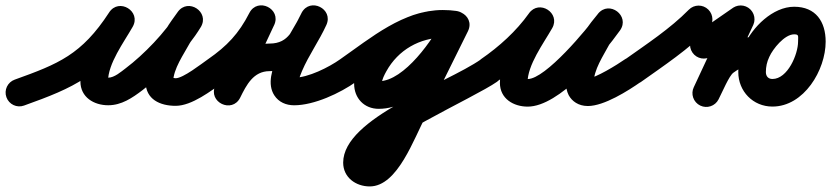

<svg xmlns="http://www.w3.org/2000/svg" viewBox="-64 -335 3043 703"><path d="M24 51.5C208.5 -14.6 305.1 -57.4 420.3 -234.5C438.1 -261.8 424.7 -289.2 402.7 -302.5C380.7 -315.9 350.3 -315.4 334.1 -287C291.5 -212.1 230.4 -125.1 230.4 -36.7C230.4 21.2 280 50.4 332.2 50.4C381.1 50.4 420.2 23.5 457.5 -4.7C533.9 -62.5 621.9 -154.2 671.2 -235.9C688 -263.7 676.3 -290.7 655.7 -304.2C635.1 -317.7 605.6 -317.7 586.8 -291.2C571.9 -270.2 555.9 -249.4 543.2 -227.1C543.2 -227.1 543 -226.8 542.9 -226.5C542.7 -226.3 542.6 -226 542.6 -226C511.1 -167.8 469.1 -103.3 469.1 -35.4C469.1 29.1 522.5 52.5 579 52.5C638.8 52.5 708.8 -2.6 756 -35.6C778.8 -51.6 784.4 -83.1 768.4 -106C752.4 -128.8 720.9 -134.4 698 -118.4C673.5 -101.2 606.5 -48.5 579 -48.5C570 -48.5 554.7 -55.3 563.1 -47.4C565.7 -45 567.7 -42.1 569 -38.9C569.1 -38.7 570.1 -33.8 570.1 -35.4C570.1 -82.3 609.1 -136.7 631.4 -178C631.4 -178 631.3 -177.7 631.1 -177.5C631 -177.2 630.8 -176.9 630.8 -176.9C642 -196.4 656.2 -214.5 669.2 -232.8C687.9 -259.2 675.2 -286.9 653.6 -301.1C632 -315.2 601.5 -315.8 584.8 -288.1C542 -217.2 462.7 -135.3 396.5 -85.3C379.6 -72.5 354.8 -50.6 332.2 -50.6C316.6 -50.6 322.5 -55.1 328.5 -45.5C330.1 -42.8 331.4 -33.6 331.4 -36.7C331.4 -102.6 389.3 -179.7 421.9 -237C438 -265.4 425.4 -292.2 404.3 -305.1C383.1 -318 353.5 -316.9 335.7 -289.6C234.8 -134.6 149.9 -100.9 -10 -43.5C-36.3 -34.1 -50 -5.2 -40.5 21C-31.1 47.3 -2.2 61 24 51.5Z M755.8 -35.5C838.4 -92.9 892.7 -151.1 939 -241.5C954 -270.9 938.4 -297 915.4 -308.2C892.5 -319.5 862.3 -315.8 848.3 -285.9C807 -197.7 765.7 -109.6 724.5 -21.4C710.4 8.7 725.7 34.6 748.3 45.5C770.9 56.4 800.7 52.2 815.5 22.4C838.3 -23.8 863.9 -74.5 923 -74.5C1042.3 -74.5 1079.1 -146.2 1129.5 -240.7C1144.9 -269.4 1129 -295.4 1105.9 -306.8C1082.8 -318.2 1052.5 -315 1039 -285.4C1003 -206.1 888.6 -66.5 940.2 13.8C956.6 39.3 983.6 50.5 1013 50.5C1086 50.5 1181.1 6.3 1240.3 -35.9C1263 -52.1 1268.3 -83.6 1252.1 -106.3C1235.9 -129 1204.4 -134.3 1181.7 -118.1C1140.3 -88.6 1064.1 -50.5 1013 -50.5C1010.2 -50.5 1019.4 -46.9 1020.7 -45.7C1027 -40.1 1025.1 -37.4 1028.9 -32.1C1030.1 -30.5 1029.1 -36.1 1029.5 -38.1C1031.8 -50.7 1036.7 -63 1041.7 -74.7C1066.8 -133.5 1104.7 -185.6 1131 -243.6C1144.5 -273.3 1129.5 -298.8 1107.3 -309.7C1085.2 -320.7 1055.8 -317 1040.5 -288.3C1009.3 -229.9 995.7 -175.5 923 -175.5C820.5 -175.5 766.2 -105.7 724.9 -22.4C710.2 7.4 725.9 33.5 748.8 44.5C771.7 55.5 801.8 51.6 815.9 21.4C857.2 -66.8 898.5 -154.9 939.7 -243.1C953.8 -273 938.6 -298.8 916.2 -309.8C893.8 -320.8 864.1 -316.9 849 -287.5C810.2 -211.6 767.3 -166.6 698.2 -118.5C675.3 -102.5 669.6 -71.1 685.5 -48.2C701.5 -25.3 732.9 -19.6 755.8 -35.5Z M1169.6 -48.1C1185.5 -25.2 1217 -19.6 1239.9 -35.6C1332.6 -100.2 1440 -197.3 1557.3 -197.3C1569.4 -197.3 1580.9 -196.4 1592.8 -194.9C1625.9 -190.8 1645.7 -213.4 1649.1 -238.3C1652.4 -263.2 1639.2 -290.3 1606.2 -295C1591.1 -297.1 1576.4 -298.2 1561.2 -298.2C1435.9 -298.2 1322.8 -232.7 1262.3 -123C1246.8 -95 1232.6 -61 1232.6 -28.4C1232.6 24.3 1269.3 63.5 1322.7 63.5C1466 63.5 1594.2 -107.7 1649.4 -220.9C1664.1 -251.1 1648.9 -277.2 1626.2 -288.3C1603.6 -299.4 1573.6 -295.5 1558.7 -265.4C1507.8 -162.4 1456.8 -59.4 1405.8 43.5C1405.8 43.6 1406 43.1 1406.2 42.7C1406.4 42.3 1406.6 41.9 1406.6 41.9C1382.8 85.6 1306.4 246.6 1289.8 246.6C1280.6 246.6 1286.3 243.4 1291.4 253.1C1292.6 255.3 1293.5 262.9 1293.5 260.4C1293.5 190.7 1672.3 23.1 1756 -35.7C1778.8 -51.7 1784.4 -83.2 1768.3 -106C1752.3 -128.8 1720.8 -134.4 1698 -118.3C1567.3 -26.6 1192.5 96.3 1192.5 260.4C1192.5 314.9 1239.1 347.6 1289.8 347.6C1392.6 347.6 1451.6 170.5 1495.4 90.1C1495.4 90.1 1495.6 89.7 1495.8 89.3C1496 88.9 1496.2 88.5 1496.2 88.5C1547.3 -14.5 1598.3 -117.6 1649.3 -220.6C1664.1 -250.7 1648.8 -276.9 1626.1 -288.1C1603.4 -299.2 1573.3 -295.3 1558.6 -265.1C1524.1 -194.3 1416.5 -37.5 1322.7 -37.5C1320.8 -37.5 1324.1 -36.9 1324.8 -36.5C1329.3 -34.4 1333.6 -25.3 1333.6 -28.4C1333.6 -42.5 1344.1 -62.3 1350.7 -74.2C1393.7 -151.9 1472.6 -197.2 1561.2 -197.2C1571.6 -197.2 1581.6 -196.5 1591.8 -195C1624.8 -190.3 1644.7 -213.3 1648.1 -238.4C1651.5 -263.6 1638.3 -291 1605.2 -295.1C1589.2 -297.1 1573.5 -298.3 1557.3 -298.3C1413.3 -298.3 1294.7 -196.9 1182.1 -118.4C1159.2 -102.5 1153.6 -71 1169.6 -48.1Z M1684.4 -48.4C1700.2 -25.4 1731.6 -19.6 1754.6 -35.4C1830.4 -87.5 1901.6 -152.5 1955.1 -227.7C1973.7 -253.8 1960.3 -281.2 1938.4 -295.2C1916.5 -309.2 1885.9 -309.8 1870.1 -282C1827.5 -207.1 1766.4 -120.1 1766.4 -31.7C1766.4 26.2 1816 55.4 1868.2 55.4C1983.6 55.4 2143.7 -135.9 2206.2 -223.7C2225.1 -250.4 2215.2 -278.4 2195.4 -293.3C2175.5 -308.2 2145.9 -310.1 2125.5 -284.4C2109.5 -264.4 2091.9 -244.4 2079.2 -222.1C2079.2 -222.1 2079 -221.7 2078.8 -221.4C2078.6 -221.1 2078.5 -220.8 2078.5 -220.8C2046.9 -161.6 2008.5 -99.5 2008.5 -30.3C2008.5 -15.4 2011.2 -0.4 2018 13C2018 13 2018.2 13.4 2018.4 13.7C2018.6 14.1 2018.8 14.5 2018.8 14.5C2030.3 35.1 2053.4 53.2 2088.4 53.2C2148.1 53.2 2235.8 -2.6 2283 -35.6C2305.8 -51.6 2311.4 -83.1 2295.4 -106C2279.4 -128.8 2247.9 -134.4 2225 -118.4C2195.9 -98 2114.4 -47.8 2088.4 -47.8C2083.4 -47.8 2092.2 -46.1 2094.1 -45.1C2100.9 -41.5 2115.3 -19.9 2107.2 -34.5C2107.2 -34.5 2107.4 -34.1 2107.6 -33.7C2107.8 -33.4 2108 -33 2108 -33C2107.7 -33.6 2108.6 -31.8 2108.8 -31.2C2110.3 -27.4 2109.5 -29.6 2109.5 -30.3C2109.5 -79.5 2144.8 -130.5 2167.5 -173.2C2167.6 -173.2 2167.4 -172.9 2167.2 -172.6C2167 -172.3 2166.8 -171.9 2166.8 -171.9C2176.9 -189.6 2191.8 -205.6 2204.5 -221.6C2224.9 -247.2 2214.2 -275.7 2193.7 -291.1C2173.2 -306.6 2142.8 -309 2123.8 -282.3C2086.5 -229.7 1933.5 -45.6 1868.2 -45.6C1852.6 -45.6 1858.5 -50.1 1864.5 -40.5C1866.1 -37.8 1867.4 -28.6 1867.4 -31.7C1867.4 -97.6 1925.3 -174.7 1957.9 -232C1973.7 -259.8 1961.7 -286.4 1941.1 -299.5C1920.6 -312.6 1891.4 -312.3 1872.9 -286.3C1826.2 -220.7 1763.5 -164.1 1697.4 -118.6C1674.4 -102.8 1668.6 -71.4 1684.4 -48.4Z M2211.8 -46.4C2228 -23.7 2259.5 -18.3 2282.3 -34.5C2366.9 -94.6 2457 -154.4 2530 -228.6C2549.6 -248.5 2549.3 -280.4 2529.4 -300C2509.5 -319.6 2477.6 -319.3 2458 -299.4C2389.3 -229.6 2303.4 -173.5 2223.7 -116.8C2201 -100.7 2195.7 -69.1 2211.8 -46.4Z M2471.5 -142.3C2487.4 -119.3 2518.8 -113.6 2541.7 -129.5C2586.7 -160.6 2631.7 -191.8 2676.7 -223C2699.7 -238.8 2705.4 -270.3 2689.5 -293.2C2673.6 -316.2 2642.2 -321.9 2619.3 -306C2574.3 -274.8 2529.3 -243.7 2484.3 -212.5C2461.3 -196.6 2455.6 -165.2 2471.5 -142.3ZM2669.3 -310.2C2644.1 -322 2614 -311.1 2602.2 -285.8C2560.2 -195.7 2518.1 -105.5 2476.1 -15.3C2464.3 9.9 2475.3 40 2500.5 51.8C2525.8 63.6 2555.9 52.6 2567.6 27.3C2609.7 -62.8 2651.7 -153 2693.8 -243.1C2705.6 -268.4 2694.6 -298.5 2669.3 -310.2ZM2498.6 50.8C2523.3 63.7 2553.8 54.1 2566.7 29.3C2580.9 1.9 2605.5 -57.6 2621.4 -68.9C2650.5 -89.7 2672.4 -99.5 2707 -99.5C2734.9 -99.5 2757.5 -122.1 2757.5 -150C2757.5 -177.9 2734.9 -200.5 2707 -200.5C2650.8 -200.5 2608.8 -184.1 2562.6 -151.1C2523.3 -123 2499.4 -60.2 2477.1 -17.3C2464.2 7.4 2473.8 37.9 2498.6 50.8ZM2764.2 -45.8C2748.8 -45.8 2740.2 -56 2740.2 -71.2C2740.2 -90.1 2744.1 -108.8 2752.4 -125.9C2752.4 -125.9 2752.6 -126.3 2752.8 -126.7C2753 -127.1 2753.1 -127.5 2753.1 -127.5C2765.7 -155.7 2808.4 -209.3 2843.7 -209.3C2862.2 -209.3 2858.1 -202.9 2858.1 -182.5C2858.1 -136.7 2820.2 -45.8 2764.2 -45.8ZM2661.6 -170.1C2646.6 -139.3 2639.2 -105.4 2639.2 -71.2C2639.2 -0.7 2693.1 55.2 2764.2 55.2C2879.8 55.2 2959.1 -78.7 2959.1 -182.5C2959.1 -255.4 2923.2 -310.3 2843.7 -310.3C2765.5 -310.3 2690.5 -235.2 2660.9 -168.5C2660.9 -168.5 2661 -168.9 2661.2 -169.3C2661.4 -169.7 2661.6 -170.1 2661.6 -170.1Z"/></svg>

Font: FRB American Cursive Guidelines Ultra
Style: Bold Italic
Weight: 1000
Italic angle: -25°
Version: Version 2.0;Modular Font Editor K font №1